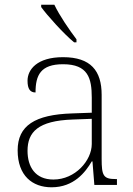

<svg xmlns="http://www.w3.org/2000/svg" viewBox="-20 -786 567 816"><path d="M295 -606H305V-619C276 -657 232 -721 211 -766H155V-756C180 -721 251 -642 295 -606ZM199 10C294 10 343 -54 370 -100H373L381 0H477V-25H471C419 -25 412 -40 412 -111V-383C412 -485 366 -543 248 -543C137 -543 97 -490 97 -443C97 -408 108 -393 131 -393C131 -467 153 -513 248 -513C354 -513 370 -454 370 -371V-307L287 -304C128 -299 55 -252 55 -147C55 -39 118 10 199 10ZM207 -23C129 -23 97 -78 97 -145C97 -225 142 -273 289 -278L370 -281V-174C370 -104 300 -23 207 -23Z"/></svg>

Font: Noto Serif Sinhala ExtraLight
Style: Regular
Weight: 200
Designer: Jelle Bosma - Monotype Design Team
Foundry: Monotype Imaging Inc.
Version: Version 2.007